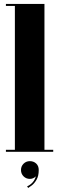

<svg xmlns="http://www.w3.org/2000/svg" viewBox="-20 -770 300 974"><path d="M10 0V-10H55.5V-740H10V-750H205.5V-10H250V0ZM123 183.5 117.5 175.5Q151.5 160 162 124.5Q149 137.5 131.5 137.5Q112.5 137.5 99.5 124.5Q86.5 111.5 86.5 92.5Q86.5 73.5 99.5 60.5Q112.5 47.5 131.5 47.5Q150.5 47.5 163.5 59.5Q176.5 71.5 176.5 92.5Q176.5 122.5 165.5 141.5Q154.5 160.5 141.8 170.2Q129 180 123 183.5Z"/></svg>

Font: Imbue 100pt Black
Style: Regular
Weight: 900
Designer: Tyler Finck
Foundry: Etcetera Type Company
Version: Version 1.102; ttfautohint (v1.8.3)